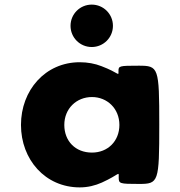

<svg xmlns="http://www.w3.org/2000/svg" viewBox="-20 -798 781 833"><path d="M378 -778C429 -778 470 -737 470 -686C470 -635 429 -594 378 -594C327 -594 286 -635 286 -686C286 -737 327 -778 378 -778ZM71 -256C71 -106 176 15 326 15C361 15 393 7 422 -6C501 -42 495 -57 495 -29C495 -1 498 0 583 0C668 0 671 -7 671 -257C671 -506 668 -513 582 -513C496 -513 494 -512 494 -489C494 -465 499 -481 420 -511C392 -522 360 -528 326 -528C176 -528 71 -406 71 -256ZM259 -256C259 -327 312 -377 379 -377C445 -377 498 -327 498 -256C498 -186 448 -136 379 -136C307 -136 259 -186 259 -256Z"/></svg>

Font: Hussar Print
Style: Bold
Weight: 700
Foundry: Cannot Into Space Fonts
Version: Version 2.00